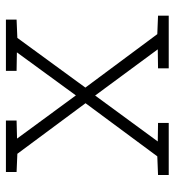

<svg xmlns="http://www.w3.org/2000/svg" viewBox="8 -576 568 623"><g transform="rotate(-90 291.5 -264.0)"><path d="M35.6 0V-34.7L96.2 -37.1L268.6 -270L104.5 -491.2L45.4 -493.7V-528.3H212.4V-493.7L153.8 -492.2L293.9 -301.3L433.6 -492.7L373.5 -493.7V-528.3H540V-493.7L480.5 -491.2L319.3 -270.5L492.7 -37.1L552.7 -34.7V0H381.8V-34.7L443.4 -35.6L293.5 -238.8L144.5 -35.6L204.6 -34.7V0Z"/></g></svg>

Font: Roboto Slab ExtraLight
Style: Regular
Weight: 250
Designer: Google
Version: Version 2.000; ttfautohint (v1.8.1.43-b0c9)